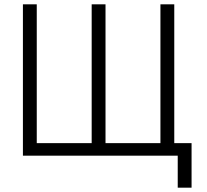

<svg xmlns="http://www.w3.org/2000/svg" viewBox="-20 -720 958 888"><path d="M150 -58H404V-700H468V-58H722V-700H786V-58H866V148H802V0H86V-700H150Z"/></svg>

Font: Space Grotesk Light
Style: Regular
Weight: 300
Designer: Florian Karsten
Foundry: Florian Karsten
Version: Version 2.000